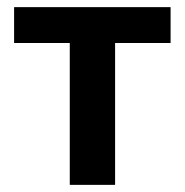

<svg xmlns="http://www.w3.org/2000/svg" viewBox="-20 -518 518 538"><path d="M175.5 0V-397.5H19.5V-498H458V-397.5H302.5V0Z"/></svg>

Font: Heraclito SemiBold
Style: Regular
Weight: 600
Designer: Kostas Bartsokas (font) & Cristiano Sobral (main changes)
Foundry: Kostas Bartsokas (font) & Cristiano Sobral (main changes)
Version: Version 1.00;July 8, 2020;FontCreator 13.0.0.2655 64-bit